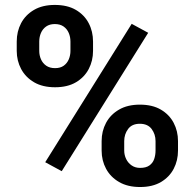

<svg xmlns="http://www.w3.org/2000/svg" viewBox="-20 -741 779 771"><path d="M47.2 -536.6V-574.2Q47.2 -614.7 64.7 -647.9Q82.3 -681.2 116.5 -701.2Q150.7 -721.2 200.1 -721.2Q250.6 -721.2 284.7 -701.2Q318.8 -681.2 336.2 -647.9Q353.6 -614.7 353.6 -574.2V-536.6Q353.6 -497.1 336.3 -463.9Q318.9 -430.7 285 -410.6Q251.1 -390.6 201.1 -390.6Q151.2 -390.6 116.9 -410.6Q82.6 -430.7 64.9 -463.9Q47.2 -497.1 47.2 -536.6ZM137.6 -574.2V-536.6Q137.6 -518.8 144.5 -503Q151.4 -487.1 165.6 -477.2Q179.8 -467.4 201.1 -467.4Q222.4 -467.4 236 -477.2Q249.6 -487.1 256.3 -503Q262.9 -518.8 262.9 -536.6V-574.2Q262.9 -592.8 256 -608.8Q249.2 -624.8 235.3 -634.6Q221.4 -644.4 200.1 -644.4Q179.3 -644.4 165.3 -634.6Q151.4 -624.8 144.5 -608.8Q137.6 -592.8 137.6 -574.2ZM388.1 -136.4V-174.4Q388.1 -214.4 405.8 -247.6Q423.5 -280.8 457.9 -300.8Q492.2 -320.8 541.6 -320.8Q592.1 -320.8 626 -300.8Q660 -280.8 677.4 -247.6Q694.8 -214.4 694.8 -174.4V-136.4Q694.8 -96.4 677.5 -63.2Q660.2 -30.1 626.4 -10.1Q592.6 10 542.6 10Q492.7 10 458.2 -10.1Q423.7 -30.1 405.9 -63.3Q388.1 -96.5 388.1 -136.4ZM478.8 -174.3V-136.5Q478.8 -118.5 486.6 -102.4Q494.4 -86.4 508.8 -76.6Q523.1 -66.8 542.5 -66.8Q566.5 -66.8 580 -76.6Q593.6 -86.4 599.1 -102.3Q604.6 -118.3 604.6 -136.5V-174.3Q604.6 -201.8 589 -222.9Q573.3 -244 541.5 -244Q509.8 -244 494.3 -222.9Q478.8 -201.8 478.8 -174.3ZM575.1 -609.3 227.9 -53.6 161.6 -89.6 508.8 -645.3Z"/></svg>

Font: Vazirmatn
Style: Regular
Weight: 400
Designer: Saber Rastikerdar
Foundry: Saber Rastikerdar
Version: Version 33.003;September 2, 2022;FontCreator 14.0.0.2862 64-